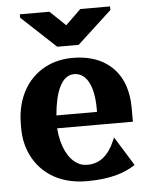

<svg xmlns="http://www.w3.org/2000/svg" viewBox="-54 -794 648 848"><g transform="rotate(-5 270.0 -370.0)"><path d="M28 -246C28 -211 34 -178 46 -147C82 -55 167 10 297 10C402 10 466 -12 513 -43L433 -172L427 -158C401 -97 362 -62 307 -62C289 -62 275 -65 261 -74C222 -97 193 -151 186 -234H522V-296C522 -332 517 -364 507 -394C478 -479 403 -538 282 -538C243 -538 208 -531 177 -518C86 -479 28 -389 28 -265ZM66 -735 218 -593H313L466 -734V-750H334L266 -684L197 -750H66ZM188 -291C196 -391 225 -466 281 -466C335 -466 368 -409 368 -304V-291Z"/></g></svg>

Font: Aerodynamic
Style: Bd
Weight: 500
Designer: Google
Version: Version 2.000980; 2014